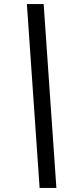

<svg xmlns="http://www.w3.org/2000/svg" viewBox="-20 -880 351 950"><path d="M259 50H176L113 -860H196Z"/></svg>

Font: TypoPRO Sinkin Sans
Style: 400 Italic
Weight: 400
Italic angle: -112°
Designer: Keith Bates
Foundry: K-Type
Version: Sinkin Sans (version 1.0)  by Keith Bates   •   © 2014   www